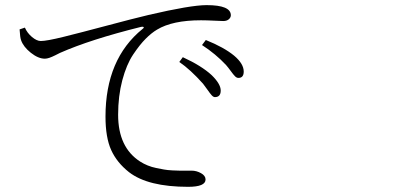

<svg xmlns="http://www.w3.org/2000/svg" viewBox="-20 -720 1540 742"><path d="M778.3 -700.2Q872.1 -700.2 872.1 -661.1Q872.1 -652.3 864.3 -645.5Q856.4 -638.7 842.8 -638.7Q836.9 -638.7 808.1 -640.1Q779.3 -641.6 756.8 -641.6Q646.5 -641.6 586.9 -605.5Q565.4 -592.8 543 -570.3Q520.5 -547.9 494.6 -509.3Q468.8 -470.7 452.6 -409.7Q436.5 -348.6 436.5 -276.4Q436.5 -150.4 521.5 -95.7Q535.2 -86.9 550.8 -80.6Q566.4 -74.2 583.5 -70.8Q600.6 -67.4 613.8 -64.9Q627 -62.5 646 -61.5Q665 -60.5 673.8 -60.5Q682.6 -60.5 700.7 -60.5Q718.8 -60.5 720.7 -60.5Q739.3 -60.5 756.8 -50.8Q774.4 -41 774.4 -26.4Q774.4 2 707 2Q551.8 2 478.5 -54.7Q431.6 -91.8 409.7 -140.1Q387.7 -188.5 387.7 -269.5Q387.7 -492.2 531.2 -608.4Q535.2 -611.3 535.6 -613.3Q536.1 -615.2 533.7 -616.2Q531.2 -617.2 525.4 -616.2Q329.1 -567.4 211.9 -515.6Q206.1 -512.7 193.4 -506.3Q180.7 -500 170.9 -496.6Q161.1 -493.2 153.3 -493.2Q127.9 -493.2 99.1 -516.1Q70.3 -539.1 61.5 -564.5Q57.6 -574.2 55.7 -606.4L76.2 -613.3Q85 -592.8 103.5 -577.1Q122.1 -561.5 137.7 -561.5Q160.2 -561.5 225.6 -577.6Q291 -593.8 391.6 -620.6Q492.2 -647.5 553.7 -662.1Q716.8 -700.2 778.3 -700.2ZM760.7 -545.9 775.4 -565.4Q845.7 -537.1 884.8 -504.9Q921.9 -473.6 921.9 -443.4Q921.9 -418.9 901.4 -418.9Q894.5 -418.9 888.2 -425.3Q881.8 -431.6 871.6 -445.8Q861.3 -460 853.5 -468.8Q813.5 -511.7 760.7 -545.9ZM672.9 -480.5 686.5 -499Q758.8 -465.8 797.9 -429.7Q833 -395.5 833 -370.1Q833 -344.7 810.5 -344.7Q804.7 -344.7 798.3 -351.6Q792 -358.4 782.2 -372.6Q772.5 -386.7 764.6 -396.5Q715.8 -451.2 672.9 -480.5Z"/></svg>

Font: Bpmf Zihi Serif Light
Style: Light
Weight: 300
Foundry: But Ko
Version: Version 1.320